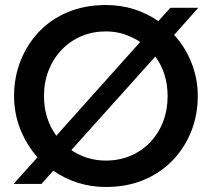

<svg xmlns="http://www.w3.org/2000/svg" viewBox="-20 -732 843 764"><path d="M401 12Q342 12 289 -5Q236 -22 192 -53L145 0H34L129 -106Q86 -155 61 -217.5Q36 -280 36 -350Q36 -425 62 -490.5Q88 -556 135.5 -606Q183 -656 250.5 -684Q318 -712 401 -712Q462 -712 514.5 -695Q567 -678 610 -648L658 -701H769L673 -593Q717 -545 742 -482Q767 -419 767 -350Q767 -275 741 -209.5Q715 -144 667 -94Q619 -44 552 -16Q485 12 401 12ZM401 -93Q454 -93 499 -112Q544 -131 577.5 -166Q611 -201 629 -248Q647 -295 647 -350Q647 -395 634.5 -435Q622 -475 598 -507L264 -135Q292 -115 327.5 -104Q363 -93 401 -93ZM204 -192 538 -565Q509 -584 475 -595.5Q441 -607 401 -607Q349 -607 304 -588Q259 -569 225.5 -534Q192 -499 173.5 -452Q155 -405 155 -350Q155 -304 167.5 -264.5Q180 -225 204 -192Z"/></svg>

Font: MuseoModerno SemiBold Medium
Style: Regular
Weight: 500
Version: Version 1.001